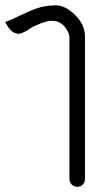

<svg xmlns="http://www.w3.org/2000/svg" viewBox="-38 -461 418 741"><path d="M290 -320V230Q290 242 281.5 251Q273 260 260 260Q247 260 238.5 251Q230 242 230 230V-320Q230 -326 223.5 -339.5Q217 -353 210 -360Q190 -380 170 -380Q156 -382 145.5 -379Q135 -376 129.5 -374.5Q124 -373 116 -369.5Q108 -366 104 -364Q91 -360 75 -349Q59 -338 52 -336Q36 -326 17.5 -334.5Q-1 -343 -17 -374Q-19 -376 -16 -377Q5 -384 39 -401Q73 -418 105 -429Q137 -440 175.5 -440.5Q214 -441 252 -403Q290 -365 290 -320Z"/></svg>

Font: SOV_Station
Style: Bold
Weight: 700
Version: Version 1.00